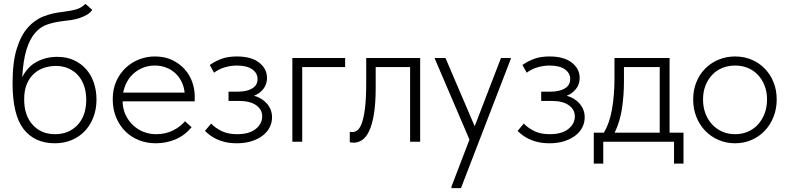

<svg xmlns="http://www.w3.org/2000/svg" viewBox="-20 -733 4079 993"><path d="M264 8Q159 8 102 -65.5Q45 -139 45 -303Q45 -411 66.5 -480.5Q88 -550 124 -590.5Q160 -631 206 -648.5Q252 -666 301 -671Q349 -677 375.5 -685Q402 -693 422 -713L457 -682Q447 -667 430 -657Q413 -647 392.5 -640Q372 -633 349.5 -629.5Q327 -626 307 -624Q263 -619 226.5 -607Q190 -595 162.5 -564Q135 -533 117.5 -478Q100 -423 95 -334Q123 -389 171 -414Q219 -439 276 -439Q324 -439 361.5 -422Q399 -405 425.5 -375Q452 -345 465.5 -304.5Q479 -264 479 -218Q479 -168 463 -126.5Q447 -85 418.5 -55Q390 -25 350.5 -8.5Q311 8 264 8ZM265 -39Q336 -39 381 -86.5Q426 -134 426 -218Q426 -255 415.5 -287Q405 -319 385 -342Q365 -365 335.5 -378.5Q306 -392 269 -392Q239 -392 210 -383Q181 -374 157.5 -353.5Q134 -333 119.5 -300Q105 -267 105 -219Q105 -136 149 -87.5Q193 -39 265 -39Z M786 8Q739 8 698.5 -8Q658 -24 628 -54Q598 -84 580.5 -126Q563 -168 563 -220Q563 -272 581.5 -313Q600 -354 630.5 -382.5Q661 -411 700 -426Q739 -441 781 -441Q832 -441 870.5 -422.5Q909 -404 935 -375Q961 -346 974 -309.5Q987 -273 987 -236V-209H614Q615 -170 629.5 -139Q644 -108 668 -85.5Q692 -63 722.5 -51Q753 -39 788 -39Q835 -39 873 -57.5Q911 -76 937 -106L971 -75Q935 -32 887 -12Q839 8 786 8ZM780 -394Q750 -394 723 -384Q696 -374 674 -355.5Q652 -337 637.5 -311Q623 -285 617 -254H935Q932 -283 920 -308.5Q908 -334 888 -353Q868 -372 841 -383Q814 -394 780 -394Z M1205 8Q1172 8 1146 2Q1120 -4 1100 -13.5Q1080 -23 1065.5 -34Q1051 -45 1040 -56L1072 -94Q1095 -70 1127.5 -54.5Q1160 -39 1206 -39Q1269 -39 1302.5 -66Q1336 -93 1336 -131Q1336 -167 1304.5 -189Q1273 -211 1217 -211H1162V-259H1211Q1256 -259 1284 -275.5Q1312 -292 1312 -324Q1312 -355 1284.5 -374.5Q1257 -394 1205 -394Q1176 -394 1145 -385.5Q1114 -377 1087 -357L1065 -397Q1092 -416 1125 -428.5Q1158 -441 1205 -441Q1280 -441 1320.5 -409Q1361 -377 1361 -330Q1361 -297 1342 -273Q1323 -249 1294 -238Q1336 -226 1361.5 -196Q1387 -166 1387 -126Q1387 -99 1375 -75Q1363 -51 1339.5 -32.5Q1316 -14 1282 -3Q1248 8 1205 8Z M1492 -433H1765V-386H1543V0H1492Z M1809 5Q1801 5 1796 4Q1791 3 1789 2V-51Q1793 -50 1803 -50Q1815 -50 1827.5 -58.5Q1840 -67 1850.5 -94Q1861 -121 1867.5 -171.5Q1874 -222 1874 -306V-433H2153V0H2101V-386H1923V-279Q1923 -198 1914 -143.5Q1905 -89 1889.5 -56Q1874 -23 1853 -9Q1832 5 1809 5Z M2315 232 2408 -11 2229 -429V-433H2284L2435 -80L2571 -433H2622V-429L2364 240H2315Z M2822 8Q2789 8 2763 2Q2737 -4 2717 -13.5Q2697 -23 2682.5 -34Q2668 -45 2657 -56L2689 -94Q2712 -70 2744.5 -54.5Q2777 -39 2823 -39Q2886 -39 2919.5 -66Q2953 -93 2953 -131Q2953 -167 2921.5 -189Q2890 -211 2834 -211H2779V-259H2828Q2873 -259 2901 -275.5Q2929 -292 2929 -324Q2929 -355 2901.5 -374.5Q2874 -394 2822 -394Q2793 -394 2762 -385.5Q2731 -377 2704 -357L2682 -397Q2709 -416 2742 -428.5Q2775 -441 2822 -441Q2897 -441 2937.5 -409Q2978 -377 2978 -330Q2978 -297 2959 -273Q2940 -249 2911 -238Q2953 -226 2978.5 -196Q3004 -166 3004 -126Q3004 -99 2992 -75Q2980 -51 2956.5 -32.5Q2933 -14 2899 -3Q2865 8 2822 8Z M3051 -47H3103Q3133 -96 3145.5 -169.5Q3158 -243 3158 -326V-433H3443V-47H3515V113H3466V0H3100V113H3051ZM3207 -310Q3207 -241 3197 -173Q3187 -105 3159 -47H3392V-386H3207Z M3782 8Q3736 8 3696.5 -9Q3657 -26 3627.5 -56.5Q3598 -87 3581.5 -128.5Q3565 -170 3565 -219Q3565 -267 3581.5 -308Q3598 -349 3627.5 -378.5Q3657 -408 3696.5 -424.5Q3736 -441 3782 -441Q3828 -441 3867 -424.5Q3906 -408 3935 -378.5Q3964 -349 3980.5 -308Q3997 -267 3997 -219Q3997 -170 3980.5 -128.5Q3964 -87 3935 -56.5Q3906 -26 3866.5 -9Q3827 8 3782 8ZM3782 -39Q3818 -39 3848 -52Q3878 -65 3900 -89Q3922 -113 3934.5 -146Q3947 -179 3947 -219Q3947 -258 3934.5 -290Q3922 -322 3900 -345.5Q3878 -369 3848 -381.5Q3818 -394 3782 -394Q3746 -394 3715.5 -381.5Q3685 -369 3663 -345.5Q3641 -322 3628.5 -290Q3616 -258 3616 -219Q3616 -179 3628.5 -146Q3641 -113 3663.5 -89Q3686 -65 3716 -52Q3746 -39 3782 -39Z"/></svg>

Font: Tilda Sans Light
Style: Regular
Weight: 300
Designer: ParaType Ltd
Foundry: ParaType Ltd
Version: Version 1.009